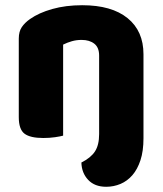

<svg xmlns="http://www.w3.org/2000/svg" viewBox="-20 -521 623 736"><path d="M292 102Q328 84 344 59.5Q360 35 360 -7V-308Q360 -339 341.5 -353.5Q323 -368 293 -368Q273 -368 255.5 -363Q238 -358 222 -350V-1Q211 2 190.5 5Q170 8 146 8Q96 8 74 -8.5Q52 -25 52 -72V-373Q52 -400 63.5 -417Q75 -434 95 -448Q129 -472 180.5 -486.5Q232 -501 295 -501Q408 -501 469 -451.5Q530 -402 530 -313V9Q530 58 518.5 93Q507 128 487.5 150.5Q468 173 442 184Q416 195 387 195Q343 195 318 168.5Q293 142 292 102Z"/></svg>

Font: Baloo Bhai 2 ExtraBold
Style: Regular
Weight: 800
Designer: Supriya Tembe, Noopur Datye and Ek Type
Foundry: Ek Type
Version: Version 1.640;PS 1.000;hotconv 16.6.51;makeotf.lib2.5.65220;